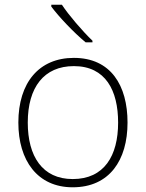

<svg xmlns="http://www.w3.org/2000/svg" viewBox="-20 -786 621 816"><path d="M243 -766H198V-758C230 -715 293 -648 344 -606H373V-613C331 -653 271 -723 243 -766ZM522 -265C522 -423 451 -540 294 -540C146 -540 58 -435 58 -265C58 -104 139 10 289 10C445 10 522 -105 522 -265ZM98 -265C98 -415 167 -505 294 -505C429 -505 482 -401 482 -265C482 -124 423 -25 289 -25C160 -25 98 -122 98 -265Z"/></svg>

Font: Noto Sans Gurmukhi ExtraLight
Style: Regular
Weight: 200
Designer: Jelle Bosma - Monotype Design Team
Foundry: Monotype Imaging Inc.
Version: Version 2.004